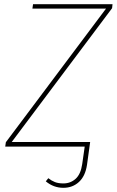

<svg xmlns="http://www.w3.org/2000/svg" viewBox="-20 -701 558 918"><path d="M516 -662 36 -22H411L408 0L396 87Q388 141 357.5 169Q327 197 283 197Q236 197 199 166L211 151Q226 163 242.5 169.5Q259 176 283 176Q317 176 341.5 154Q366 132 373 84L385 0H5L8 -21L487 -660H135L138 -681H518Z"/></svg>

Font: Fira Sans Thin
Style: Italic
Weight: 250
Italic angle: -8°
Designer: Carrois Corporate & Edenspiekermann AG
Foundry: Carrois Corporate GbR & Edenspiekermann AG
Version: Version 4.203